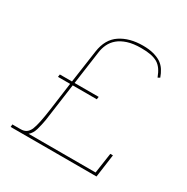

<svg xmlns="http://www.w3.org/2000/svg" viewBox="-147 -762 869 891"><g transform="rotate(30 287.0 -317.0)"><path d="M486 0 503 -123H489L473 -14H114Q131 -28 138.5 -54Q146 -80 151 -109L179 -311H308L310 -325H181L206 -504Q209 -527 219 -548Q229 -569 248 -585Q267 -601 296.5 -610.5Q326 -620 368 -620Q398 -620 419 -616Q440 -612 456 -603Q471 -594 482 -578.5Q493 -563 502 -539L513 -545Q506 -565 495.5 -581.5Q485 -598 468 -610Q451 -621 427 -627.5Q403 -634 370 -634Q298 -634 250 -602Q202 -570 192 -500L167 -325H102L100 -311H165L145 -164Q139 -121 133 -92Q127 -63 120 -46Q112 -29 100.5 -21.5Q89 -14 71 -14H27L26 0Z"/></g></svg>

Font: Josefin Slab Thin Thin
Style: Italic
Weight: 250
Italic angle: -12°
Version: Version 2.000